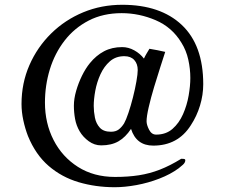

<svg xmlns="http://www.w3.org/2000/svg" viewBox="-20 -742 940 803"><path d="M556 -449Q556 -475 541.5 -491Q527 -507 500 -507Q464 -507 439.5 -485.5Q415 -464 400 -431Q385 -398 378.5 -362.5Q372 -327 372 -299Q372 -275 377 -250Q382 -225 397.5 -208Q413 -191 444 -191Q464 -191 476.5 -200.5Q489 -210 499 -226Q507 -240 517 -269.5Q527 -299 536 -334.5Q545 -370 550.5 -401.5Q556 -433 556 -449ZM830 -390Q830 -345 816.5 -300.5Q803 -256 778 -218Q724 -133 621 -133Q550 -133 528 -203Q505 -168 475.5 -151Q446 -134 403 -134Q375 -134 351 -151.5Q327 -169 313 -193Q299 -217 294 -244.5Q289 -272 289 -300Q289 -329 298.5 -362Q308 -395 323 -425.5Q338 -456 356 -478Q382 -510 415 -527.5Q448 -545 491 -545Q517 -545 541.5 -531.5Q566 -518 582 -497Q587 -508 593 -518Q599 -528 605 -538Q622 -535 638.5 -532Q655 -529 671 -525Q664 -503 651 -463Q638 -423 624.5 -378Q611 -333 602 -294Q593 -255 593 -235Q593 -220 603.5 -199.5Q614 -179 633 -179Q674 -179 701.5 -203Q729 -227 745.5 -264.5Q762 -302 769 -342.5Q776 -383 776 -416Q776 -454 767.5 -492.5Q759 -531 739 -563Q700 -628 631 -657.5Q562 -687 489 -687Q411 -687 351 -656Q291 -625 250 -572Q209 -519 188.5 -452Q168 -385 168 -313Q168 -227 204 -156.5Q240 -86 306 -44Q372 -2 461 -2Q516 -2 561 -9Q606 -16 648.5 -32.5Q691 -49 738 -78Q740 -78 747.5 -77.5Q755 -77 755 -72Q755 -62 745 -53Q735 -44 727 -38Q693 -13 646.5 5Q600 23 551 32Q502 41 460 41Q380 41 309 20Q238 -1 183.5 -48Q129 -95 97 -173Q85 -204 77.5 -239Q70 -274 70 -307Q70 -394 103 -469.5Q136 -545 194 -602Q252 -659 328 -690.5Q404 -722 491 -722Q651 -722 740.5 -637.5Q830 -553 830 -390Z"/></svg>

Font: Kaisei HarunoUmi Medium
Style: Regular
Weight: 500
Designer: Font-Kai, 金井和夫
Foundry: KAZUO KANAI
Version: Version 5.003